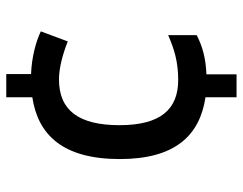

<svg xmlns="http://www.w3.org/2000/svg" viewBox="-101 -663 774 612"><g transform="rotate(-90 286.0 -357.0)"><path d="M356 -645V-724H282V-641C163 -623 85 -545 85 -362C85 -185 161 -107 282 -89V10H355V-86C405 -88 443 -98 480 -117V-208C436 -189 396 -176 337 -176C243 -176 193 -233 193 -363C193 -493 240 -556 339 -556C377 -556 422 -543 460 -528L492 -614C458 -630 409 -643 356 -645Z"/></g></svg>

Font: Noto Sans Arabic UI Md
Style: Regular
Weight: 500
Designer: Monotype Design Team, Nadine Chahine and Nizar Qandah
Foundry: Monotype Imaging Inc.
Version: Version 2.010